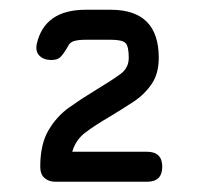

<svg xmlns="http://www.w3.org/2000/svg" viewBox="-20 -672 402 384"><path d="M274 -308.5H91Q77.5 -308.5 69 -316Q60.5 -323.5 60.5 -338.5Q60.5 -383.5 77 -411.5Q93.5 -439.5 118.5 -457.2Q143.5 -475 168.5 -490Q206.5 -513 222 -524.8Q237.5 -536.5 237.5 -556.5Q237.5 -579.5 231 -586Q224.5 -592.5 201.5 -592.5H151.5Q136.5 -592.5 127.8 -589.8Q119 -587 115.5 -578.5Q107 -564 101 -558Q95 -552 82.5 -552Q67.5 -552 59 -560.5Q50.5 -569 53.5 -584Q69 -652.5 151.5 -652.5H201.5Q297.5 -652.5 297.5 -556.5Q297.5 -524.5 283.2 -503.8Q269 -483 246.5 -468.2Q224 -453.5 200 -439Q170 -421.5 150.8 -407Q131.5 -392.5 124.5 -368.5H274Q304.5 -368.5 304.5 -338.5Q304.5 -308.5 274 -308.5Z"/></svg>

Font: Jura Light Medium
Style: Regular
Weight: 500
Version: Version 5.106